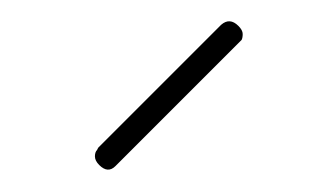

<svg xmlns="http://www.w3.org/2000/svg" viewBox="-20 -836 296 178"><path d="M201 -812Q205 -808 205 -804.5Q205 -801 204 -799L202 -797L87 -682Q80 -675 72 -683Q68 -687 68 -691Q68 -695 70 -697L71 -699L185 -813Q193 -820 201 -812Z"/></svg>

Font: Sticks
Style: Regular
Weight: 400
Version: Version 1.1